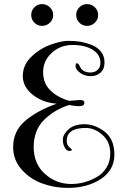

<svg xmlns="http://www.w3.org/2000/svg" viewBox="-20 -905 606 935"><path d="M317 -414 370 -418Q391 -418 391 -405Q391 -388 366.5 -388Q342 -388 318 -394Q246 -372 195 -321.5Q144 -271 144 -189Q144 -107 199 -58Q254 -9 327 -9Q391 -9 450 -42Q479 -58 498 -88Q517 -118 517 -157Q517 -215 478.5 -248.5Q440 -282 398 -282Q305 -282 305 -219Q305 -199 317.5 -188.5Q330 -178 330 -176Q330 -170 317.5 -170Q305 -170 295.5 -186Q286 -202 286 -225.5Q286 -249 313 -274.5Q340 -300 391.5 -300Q443 -300 490 -263.5Q537 -227 537 -152Q537 -77 471.5 -33.5Q406 10 310 10Q244 10 184.5 -12Q125 -34 84.5 -80.5Q44 -127 44 -188Q44 -266 102 -316Q160 -366 256 -400Q188 -405 139.5 -443.5Q91 -482 91 -535Q91 -588 132 -628Q173 -668 225.5 -687Q278 -706 312 -706Q346 -706 370 -702Q394 -698 423 -687.5Q452 -677 470.5 -655Q489 -633 489 -600.5Q489 -568 469.5 -551Q450 -534 421 -534Q392 -534 370 -550.5Q348 -567 348 -582Q348 -597 354 -597Q360 -597 364.5 -590Q369 -583 373 -574.5Q377 -566 389 -559Q401 -552 421 -552Q441 -552 455 -564.5Q469 -577 469 -600Q469 -639 431.5 -662.5Q394 -686 334 -686Q274 -686 232 -647.5Q190 -609 190 -554Q190 -499 225.5 -464.5Q261 -430 317 -414ZM147.5 -794.5Q132 -810 132 -832Q132 -854 147.5 -869.5Q163 -885 185 -885Q207 -885 223 -869.5Q239 -854 239 -832Q239 -810 223 -794.5Q207 -779 185 -779Q163 -779 147.5 -794.5ZM366.5 -794.5Q351 -810 351 -832Q351 -854 366.5 -869.5Q382 -885 404 -885Q426 -885 442 -869.5Q458 -854 458 -832Q458 -810 442 -794.5Q426 -779 404 -779Q382 -779 366.5 -794.5Z"/></svg>

Font: Spirax
Style: Regular
Weight: 400
Designer: Brenda Gallo (gbrenda1987@gmail.com)
Foundry: Brenda Gallo
Version: Version 1.002